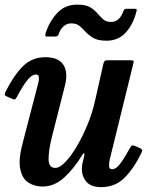

<svg xmlns="http://www.w3.org/2000/svg" viewBox="-23 -774 647 809"><path d="M1 -388.5Q35 -456.5 73.5 -494.8Q112 -533 168 -533Q224 -533 244.5 -500.2Q265 -467.5 250 -411L195.5 -196Q181 -138 181.8 -102.2Q182.5 -66.5 210 -66.5Q228.5 -66.5 252.5 -91.5Q276.5 -116.5 301 -158Q325.5 -199.5 346 -249.5Q366.5 -299.5 377.5 -349.5L412.5 -505Q414.5 -512.5 417.5 -516.2Q420.5 -520 429.5 -520H524.5Q536 -520 538.8 -518.2Q541.5 -516.5 539 -507L440 -104.5Q436.5 -90.5 436.5 -75.8Q436.5 -61 449.5 -61Q466.5 -61 484.5 -85.5Q502.5 -110 523.5 -148.5Q528.5 -157.5 532 -160.2Q535.5 -163 544.5 -159.5L564.5 -151Q573 -147 575.2 -143.2Q577.5 -139.5 572.5 -129Q540.5 -63.5 501.2 -24.5Q462 14.5 402.5 14.5Q355.5 14.5 336 -14.5Q316.5 -43.5 324 -84L332 -118Q334 -127.5 331 -128.2Q328 -129 324 -121.5Q289 -64 247.5 -26Q206 12 156.5 12Q122.5 12 96.2 -5Q70 -22 62 -63.5Q54 -105 74.5 -179L134.5 -410Q137 -418 139.5 -429.8Q142 -441.5 140.5 -450.8Q139 -460 128.5 -460Q110.5 -460 91.2 -435.2Q72 -410.5 49.5 -368Q45 -359.5 41.5 -356.2Q38 -353 28.5 -357.5L6.5 -367Q-2.5 -371 -3 -375Q-3.5 -379 1 -388.5ZM426.5 -602.5Q389.5 -602.5 370 -614.2Q350.5 -626 337 -640.5Q325.5 -653 312.8 -664.2Q300 -675.5 277 -675.5Q258 -675.5 244 -662.5Q230 -649.5 223 -627Q219 -620 209.5 -620H176.5Q168 -620 167.8 -623.8Q167.5 -627.5 169.5 -635Q184.5 -682.5 217.5 -718.5Q250.5 -754.5 302 -754.5Q339 -754.5 357.5 -743Q376 -731.5 388.5 -716.5Q399 -704.5 411.5 -693Q424 -681.5 444.5 -681.5Q480.5 -681.5 496.5 -726Q498.5 -731.5 501 -734.2Q503.5 -737 510.5 -737H545Q551.5 -737 552.5 -734.5Q553.5 -732 552 -726Q538 -670.5 506.5 -636.5Q475 -602.5 426.5 -602.5Z"/></svg>

Font: Besley* Narrow Semi
Style: Italic
Weight: 600
Width: 4
Italic angle: -13°
Designer: Owen Earl
Foundry: indestructible type*
Version: Version 3.000; ttfautohint (v1.8.3)